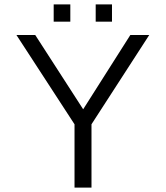

<svg xmlns="http://www.w3.org/2000/svg" viewBox="-20 -848 749 868"><path d="M569.3 -689.9 356 -354 139.2 -689.9H54.2L316.9 -286.1V0H393.6V-286.1L654.8 -689.9ZM297.9 -828.1H222.7V-750H297.9ZM486.3 -828.1H412.6V-750H486.3Z"/></svg>

Font: Saysettha
Style: Regular
Weight: 400
Designer: John M. Durdin
Foundry: Lao Script for Windows
Version: Version 2.201